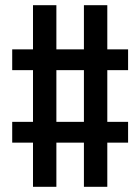

<svg xmlns="http://www.w3.org/2000/svg" viewBox="-20 -737 540 739"><path d="M107 -18V-188H27V-268H107V-467H27V-547H107V-717H197V-547H303V-717H393V-547H473V-467H393V-268H473V-188H393V-18H303V-188H197V-18ZM197 -268H303V-467H197Z"/></svg>

Font: Iosevka Curly Slab Medium
Style: Regular
Weight: 500
Monospace: yes
Designer: Belleve Invis
Foundry: Belleve Invis
Version: Version 22.1.2; ttfautohint (v1.8.4)